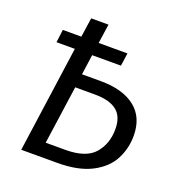

<svg xmlns="http://www.w3.org/2000/svg" viewBox="-126 -792 831 896"><g transform="rotate(20 289.5 -344.0)"><path d="M549 -240Q549 -177 520.5 -122.5Q492 -68 426.5 -34Q361 0 257 0H78L152 -528H61L69 -592H161L175 -688H261L247 -592H390L381 -528H238L224 -428H317Q427 -428 488 -380Q549 -332 549 -240ZM458 -240Q458 -303 421.5 -331.5Q385 -360 313 -360H215L174 -70H271Q374 -70 416 -119Q458 -168 458 -240Z"/></g></svg>

Font: FiraGO Book
Style: Italic
Weight: 350
Italic angle: -8°
Designer: bBox Type GmbH
Foundry: bBox Type GmbH
Version: Version 1.001